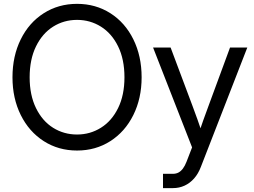

<svg xmlns="http://www.w3.org/2000/svg" viewBox="-20 -759 1301 983"><path d="M43.9 -363.3Q43.9 -471.7 86.2 -557.4Q128.4 -643.1 203.9 -691.2Q279.3 -739.3 374.5 -739.3Q469.7 -739.3 545.2 -691.2Q620.6 -643.1 662.8 -557.4Q705.1 -471.7 705.1 -363.3Q705.1 -255.4 662.6 -169.9Q620.1 -84.5 544.9 -36.4Q469.7 11.7 374.5 11.7Q279.3 11.7 204.1 -36.4Q128.9 -84.5 86.4 -169.9Q43.9 -255.4 43.9 -363.3ZM617.2 -363.3Q617.2 -455.1 584.7 -521.5Q552.2 -587.9 496.8 -622.6Q441.4 -657.2 374.5 -657.2Q307.1 -657.2 252 -622.6Q196.8 -587.9 164.3 -521.5Q131.8 -455.1 131.8 -363.3Q131.8 -272 164.3 -205.6Q196.8 -139.2 252 -104.7Q307.1 -70.3 374.5 -70.3Q441.4 -70.3 496.8 -105Q552.2 -139.6 584.7 -205.8Q617.2 -272 617.2 -363.3ZM814.5 130.9H865.2Q881.3 130.9 893.8 124.3Q906.2 117.7 916.5 104Q926.8 90.3 935.1 68.8L963.4 -4.4L763.7 -515.6H853.5L964.8 -218.8Q991.2 -148.9 1017.6 -70.3H995.6Q1005.9 -102.5 1020.3 -142.1Q1034.7 -181.6 1048.3 -218.8L1157.7 -515.6H1246.1L1008.3 95.7Q995.1 130.4 973.9 154.5Q952.6 178.7 925 191.4Q897.5 204.1 865.2 204.1H814.5Z"/></svg>

Font: Intratopia Thin
Style: Regular
Weight: 100
Designer: Rasmus Andersson
Foundry: rsms
Version: Version 3.000;Glyphs 3.2.3 (3260)